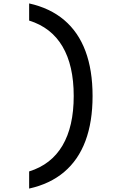

<svg xmlns="http://www.w3.org/2000/svg" viewBox="-20 -940 790 1120"><path d="M410 -380Q410 -202 344.5 -91Q279 20 150 60V160Q272 133 354.5 63Q437 -7 478.5 -118Q520 -229 520 -380Q520 -531 478.5 -642Q437 -753 354.5 -823Q272 -893 150 -920V-820Q279 -780 344.5 -669Q410 -558 410 -380Z"/></svg>

Font: Martian Mono sWd Rg
Style: Regular
Weight: 400
Width: 6
Monospace: yes
Designer: Roman Shamin
Foundry: Evil Martians
Version: Version 1.000